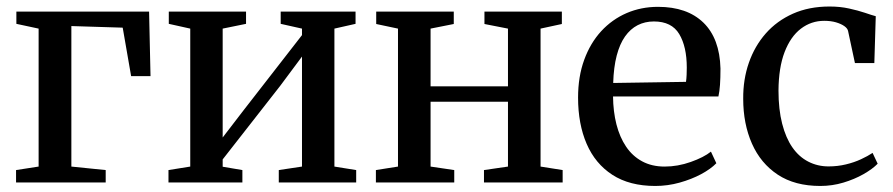

<svg xmlns="http://www.w3.org/2000/svg" viewBox="-20 -574 2810 604"><path d="M30.5 0V-39L101.5 -50V-484L31.5 -499V-537.5H449L453.5 -334.5H392.5L366 -487L204.5 -492V-50L312.5 -39V0Z M510 0V-39L578.5 -50V-484L511 -499V-537.5H754V-499L680.5 -484V-141.5L745 -225.5L930 -463.5V-484L863 -499V-537.5H1098.5V-499L1032 -484V-50L1100.5 -39V0H857V-39L930 -50V-396L861.5 -304L680.5 -72.5V-49.5L742.5 -39V0Z M1162.5 0V-39L1232 -50V-484L1163.5 -498.5V-537.5H1407.5V-498.5L1334.5 -484V-302.5H1578V-484L1504 -498.5V-537.5H1747.5V-498.5L1680.5 -484V-50L1750 -39V0H1502.5V-39L1578 -50V-254H1334.5V-50L1409 -39V0Z M2041.5 11Q1960.5 11 1906.5 -24Q1852.5 -59 1825.5 -121.5Q1798.5 -184 1798.5 -267Q1798.5 -333 1817.8 -385.8Q1837 -438.5 1871.2 -475.8Q1905.5 -513 1951.2 -532.8Q1997 -552.5 2050 -552.5Q2141.5 -552.5 2192.8 -502.8Q2244 -453 2246.5 -358.5Q2246.5 -328.5 2245 -307.2Q2243.5 -286 2240 -270.5H1908.5Q1909 -223 1919.2 -182.8Q1929.5 -142.5 1949.5 -112.8Q1969.5 -83 2000 -66.5Q2030.5 -50 2071 -50Q2112 -50 2153 -64.5Q2194 -79 2216.5 -97L2233.5 -60.5Q2216 -42.5 2185.8 -26.2Q2155.5 -10 2118 0.5Q2080.5 11 2041.5 11ZM1909 -313 2138 -316.5Q2139.5 -326.5 2140 -338.8Q2140.5 -351 2140.5 -361.5Q2140.5 -427 2116.8 -466.8Q2093 -506.5 2037 -506.5Q2009 -506.5 1986 -494.8Q1963 -483 1946.2 -459.2Q1929.5 -435.5 1920 -399Q1910.5 -362.5 1909 -313Z M2560.5 11Q2480.5 11 2426.8 -24.5Q2373 -60 2345.5 -122.2Q2318 -184.5 2318 -263Q2317.5 -324 2335.8 -376.5Q2354 -429 2389 -468.8Q2424 -508.5 2474.5 -531Q2525 -553.5 2589.5 -553.5Q2623 -553.5 2651.2 -547.2Q2679.5 -541 2700.8 -533.8Q2722 -526.5 2735 -523L2730.5 -375.5H2669.5L2648 -476Q2646.5 -484.5 2636.2 -491.8Q2626 -499 2609.8 -503.8Q2593.5 -508.5 2573 -508.5Q2532 -508.5 2499.5 -483.8Q2467 -459 2448.2 -410.2Q2429.5 -361.5 2429 -289Q2429 -230 2440.5 -185Q2452 -140 2472.8 -110.2Q2493.5 -80.5 2522.8 -65.5Q2552 -50.5 2586.5 -50.5Q2615 -50.5 2641 -56.8Q2667 -63 2688.5 -73Q2710 -83 2725 -93L2741 -59Q2725 -42.5 2696.5 -26.2Q2668 -10 2633 0.5Q2598 11 2560.5 11Z"/></svg>

Font: Merriweather 60pt
Style: Regular
Weight: 400
Version: Version 2.100